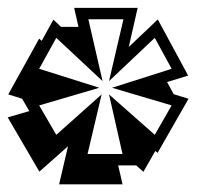

<svg xmlns="http://www.w3.org/2000/svg" viewBox="-52 -467 511 494"><path d="M377.9 -255.9 395 -224.6 433.1 -212.9 353.5 -73.7 347.7 -78.6 316.9 -24.9 298.3 -41.5H252Q255.4 -27.8 258.1 -15.6Q260.7 -3.4 263.2 7.3H100.1L123 -90.8Q102.5 -72.8 83.5 -55.7Q64.5 -38.6 49.3 -25.4L-32.2 -165L23.4 -181.2L4.9 -212.9Q-4.9 -215.8 -13.7 -218.8Q-22.5 -221.7 -30.8 -224.1L48.8 -367.7L55.2 -361.8L85.4 -416.5L105 -397.9H149.9Q147 -411.6 144 -423.8Q141.1 -436 138.7 -446.8H302.2L279.3 -346.2Q300.3 -365.7 319.6 -384.3Q338.9 -402.8 354 -417L432.1 -272.5ZM236.3 -241.2 389.6 -290 346.2 -369.6 228.5 -258.3 265.6 -417.5H175.3L211.9 -258.3L92.8 -369.6L48.8 -290L203.6 -241.2L48.8 -195.8L92.8 -120.1L209.5 -224.1L173.3 -70.8H263.2L228.5 -224.1L346.2 -120.1L389.6 -195.8Z"/></svg>

Font: XB Kayhan Sayeh
Style: Regular
Weight: 700
Designer: Behnam
Foundry: Irmug
Version: Version 7.300 2009